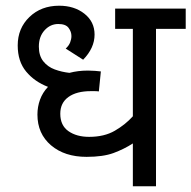

<svg xmlns="http://www.w3.org/2000/svg" viewBox="-20 -652 670 672"><path d="M630 -551H526V0H445V-150Q414 -130 377.5 -116.5Q341 -103 283 -103Q206 -103 158.5 -143.5Q111 -184 111 -251Q111 -278 120 -303Q129 -328 148 -348Q101 -366 71.5 -401.5Q42 -437 42 -493Q42 -553 83 -592.5Q124 -632 187 -632Q240 -632 275.5 -604Q311 -576 311 -531Q311 -484 271 -443L210 -482Q221 -492 225.5 -503.5Q230 -515 230 -526Q230 -541 220 -554.5Q210 -568 184 -568Q156 -568 136 -546Q116 -524 116 -489Q116 -457 131.5 -437.5Q147 -418 171.5 -409Q196 -400 223 -397Q253 -405 288 -405Q299 -405 312.5 -404Q326 -403 333 -402L326 -332Q320 -333 311.5 -333Q303 -333 298 -333Q248 -333 219.5 -312.5Q191 -292 191 -254Q191 -213 219.5 -193Q248 -173 292 -173Q345 -173 382 -194.5Q419 -216 445 -245V-551H383V-622H630Z"/></svg>

Font: Go Noto Current
Style: Regular
Weight: 400
Designer: Monotype Design Team
Foundry: Monotype Imaging Inc.
Version: Version 2.007; ttfautohint (v1.8) -l 8 -r 50 -G 200 -x 14 -D